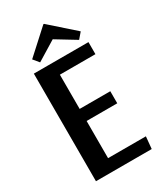

<svg xmlns="http://www.w3.org/2000/svg" viewBox="-213 -941 865 1020"><g transform="rotate(-30 219.0 -431.0)"><path d="M90 -730 235 -862H239L388 -730L358 -695L238 -768L119 -695ZM395 -586H177V-376H365V-302H177V-74H409L402 0H60V-660H395Z"/></g></svg>

Font: Sansita
Style: Regular
Weight: 400
Designer: Pablo Cosgaya
Foundry: Omnibus-Type
Version: Version 1.006;hotconv 1.0.109;makeotfexe 2.5.65596